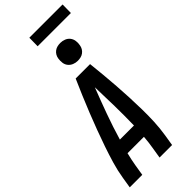

<svg xmlns="http://www.w3.org/2000/svg" viewBox="-350 -1177 1225 1225"><g transform="rotate(-45 262.5 -564.0)"><path d="M3 0 15 -74Q24 -130 40.5 -186Q57 -242 76 -297Q95 -352 115.5 -407Q136 -462 158 -517Q180 -572 203 -626.5Q226 -681 250 -735H380Q386 -681 391 -626.5Q396 -572 400 -517Q404 -462 406.5 -407Q409 -352 410 -297Q411 -242 408.5 -186Q406 -130 397 -74L385 0H272L284 -74Q288 -96 290.5 -118.5Q293 -141 295 -164H147Q141 -141 136.5 -118.5Q132 -96 128 -74L116 0ZM174 -260H301Q303 -348 301.5 -435Q300 -522 297 -609Q263 -522 231.5 -435Q200 -348 174 -260ZM340 -805Q321 -805 304 -812Q287 -819 275.5 -833Q264 -847 261.5 -866Q259 -885 262 -904Q264 -918 271 -930Q278 -942 289.5 -950.5Q301 -959 314.5 -962Q328 -965 341 -965Q360 -965 377.5 -958Q395 -951 406 -937Q417 -923 420 -904Q423 -885 419 -866Q417 -852 410 -840Q403 -828 391.5 -819.5Q380 -811 366.5 -808Q353 -805 340 -805ZM224 -1052 225 -1128H525L524 -1052Z"/></g></svg>

Font: Iosevka Curly
Style: Bold Italic
Weight: 700
Italic angle: -9°
Monospace: yes
Designer: Belleve Invis
Foundry: Belleve Invis
Version: Version 22.1.2; ttfautohint (v1.8.4)